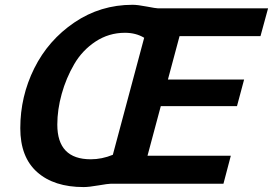

<svg xmlns="http://www.w3.org/2000/svg" viewBox="-20 -756 1123 790"><path d="M1083 -721.7H629.9C624.7 -721.7 609.4 -724.1 584 -729C558.6 -733.9 539.1 -736.3 525.4 -736.3C437.5 -736.3 357.7 -712.1 286.1 -663.6C214.5 -615.1 159.5 -552.2 121.1 -475.1C82.7 -397.9 63.5 -315.8 63.5 -228.5C63.5 -149.1 86.6 -88.9 132.8 -47.9C179 -6.8 242.8 13.7 324.2 13.7C338.5 13.7 358.9 11.4 385.3 6.8C411.6 2.3 428.4 0 435.5 0H899.4L929.7 -115.2H586.9L641.6 -319.3H955.1L984.4 -428.7H670.9L718.8 -607.4H1051.8ZM573.2 -600.6 444.3 -119.1C414.4 -106.8 384.1 -100.6 353.5 -100.6C261.7 -100.6 215.8 -148.1 215.8 -243.2C215.8 -284.2 221.8 -326.3 233.9 -369.6C245.9 -412.9 263 -453.6 285.2 -491.7C307.3 -529.8 336.6 -560.9 373 -585C409.5 -609 449.9 -621.1 494.1 -621.1C524.1 -621.1 550.5 -614.3 573.2 -600.6Z"/></svg>

Font: FreeUniversal
Style: BoldItalic
Weight: 700
Italic angle: -11°
Version: Version 1.001